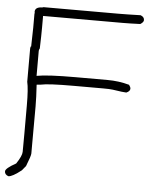

<svg xmlns="http://www.w3.org/2000/svg" viewBox="-89 -719 731 896"><g transform="rotate(5 276.0 -271.0)"><path d="M41 -74.2V-205.1Q41 -284.7 33.2 -316.4V-472.7Q33.7 -482.4 37.1 -482.4Q39.1 -542 39.1 -570.3V-636.7Q39.1 -638.7 41 -638.7L39.1 -642.6V-644.5Q39.1 -668 74.2 -668Q74.2 -669.9 82 -669.9H427.7Q465.8 -669.9 533.2 -671.9Q550.8 -665.5 550.8 -650.4Q550.8 -640.6 535.2 -630.9Q483.4 -628.9 453.1 -628.9H80.1V-576.2Q80.1 -540.5 78.1 -476.6Q74.2 -470.2 74.2 -464.8V-347.7Q124 -357.4 255.9 -357.4H406.2Q458.5 -357.4 507.8 -343.8Q515.6 -333.5 515.6 -326.2Q515.6 -314 498 -306.6Q485.4 -306.6 433.6 -314.5Q419.9 -316.4 388.7 -316.4H250Q131.8 -316.4 97.7 -308.6L78.1 -306.6Q82 -247.1 82 -205.1Q81.5 -28.8 81.5 -16.1V15.1Q81.5 26.9 62 75.7L44.4 97.2Q2.4 130.4 -16.1 130.4Q-33.7 124 -33.7 108.9Q-33.7 94.7 15.1 67.9Q40.5 29.8 40.5 11.2Q41 -57.6 41 -74.2Z"/></g></svg>

Font: CEF Fonts CJK
Style: Regular
Weight: 400
Designer: PartyBoss (派对大魔王)
Version: Release 2.25